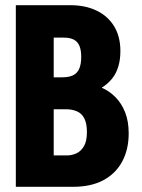

<svg xmlns="http://www.w3.org/2000/svg" viewBox="-20 -720 547 740"><path d="M251 -700H41V0H261Q331 0 378.5 -25.5Q426 -51 451 -97.5Q476 -144 476 -206Q476 -252 462.5 -286.5Q449 -321 425.5 -345Q402 -369 372 -382Q396 -397 412 -417Q428 -437 436 -463.5Q444 -490 444 -523Q444 -579 420 -618.5Q396 -658 352.5 -679Q309 -700 251 -700ZM219 -422H187V-575H226Q249 -575 264 -567.5Q279 -560 286 -543.5Q293 -527 293 -501Q293 -473 285.5 -455.5Q278 -438 262 -430Q246 -422 219 -422ZM239 -121H187V-299H233Q259 -299 277.5 -290.5Q296 -282 305.5 -262.5Q315 -243 315 -211Q315 -175 303 -155.5Q291 -136 273.5 -128.5Q256 -121 239 -121Z"/></svg>

Font: Advent Pro ExtraBold
Style: Regular
Weight: 800
Designer: VivaRado, Andreas Kalpakidis
Foundry: VivaRado, Andreas Kalpakidis
Version: Version 3.000